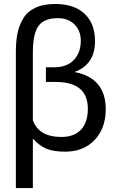

<svg xmlns="http://www.w3.org/2000/svg" viewBox="-20 -752 584 970"><path d="M388.2 -545.9Q388.2 -596.7 356.4 -628.4Q324.7 -660.2 272.9 -660.2Q201.7 -660.2 173.8 -620.1Q146 -580.1 146 -485.8V-144Q176.8 -60.1 290 -60.1Q355.5 -60.1 389.6 -97.2Q423.8 -134.3 423.8 -202.1Q423.8 -337.9 262.2 -337.9H211.9V-412.1H253.9Q317.4 -412.1 352.5 -448.7Q388.2 -485.8 388.2 -545.9ZM60.1 -490.2Q60.1 -544.9 68.8 -585.9Q77.6 -627 99.1 -661.6Q120.1 -695.3 160.6 -713.9Q200.2 -731.9 259.8 -731.9Q355 -731.9 407.7 -682.1Q460 -632.8 460 -543.9Q460 -425.8 356 -388.2Q514.2 -358.4 514.2 -200.2Q514.2 -104.5 458.5 -45.4Q402.8 14.2 308.1 14.2Q250 14.2 213.9 -1Q179.7 -15.1 146 -51.8V198.2H60.1Z"/></svg>

Font: Miedinger*
Style: Book
Weight: 400
Version: Version 001.000